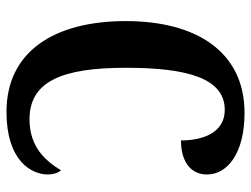

<svg xmlns="http://www.w3.org/2000/svg" viewBox="-111 -653 774 592"><g transform="rotate(90 276.0 -357.0)"><path d="M325 10C475 10 518 -66 518 -118C518 -133 513 -150 505 -158C476 -110 433 -61 348 -61C232 -61 189 -159 189 -358C189 -550 222 -663 319 -663C390 -663 413 -594 413 -528C482 -528 518 -561 518 -608C518 -671 453 -724 328 -724C141 -724 45 -577 45 -358C45 -137 139 10 325 10Z"/></g></svg>

Font: Noto Serif Georgian ExtraCondensed Bold
Style: Regular
Weight: 700
Width: 2
Designer: Monotype Design Team, Akaki Razmadze
Foundry: Google LLC
Version: Version 2.003